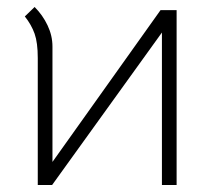

<svg xmlns="http://www.w3.org/2000/svg" viewBox="-20 -529 609 549"><path d="M439 -500H485V0H443V-436L129 0H88V-363Q88 -407 79 -432.5Q70 -458 51 -482L79 -509Q102 -486 116 -456.5Q130 -427 130 -396V-66Z"/></svg>

Font: Bellota Text Light
Style: Regular
Weight: 300
Designer: Kemie Guaida
Foundry: Kemie Guaida
Version: Version 4.001